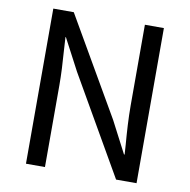

<svg xmlns="http://www.w3.org/2000/svg" viewBox="-82 -814 885 896"><g transform="rotate(10 361.0 -366.5)"><path d="M196 -734H99V1H189V-385C189 -439 186 -493 182 -546C181 -568 179 -591 178 -613H180L259 -463L526 1H623V-734H533V-352C533 -291 537 -228 542 -167C543 -151 544 -136 545 -121H542L464 -271Z"/></g></svg>

Font: Bithumb Trading Sans
Style: Regular
Weight: 400
Designer: HamHyungwon
Foundry: Bithumb
Version: Version 1.300;FEAKit 1.0